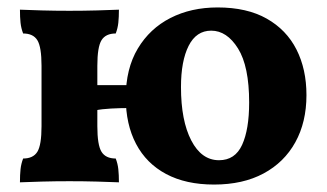

<svg xmlns="http://www.w3.org/2000/svg" viewBox="-20 -487 878 516"><path d="M555.2 9Q479.6 9 426.5 -19.3Q373.4 -47.6 345.7 -100.2Q318 -152.8 318 -224.8Q318 -302.4 350.3 -356.4Q382.6 -410.4 438.1 -438.7Q493.6 -467 564.8 -467Q643.6 -467 696.7 -437Q749.8 -407 776.7 -354.1Q803.6 -301.2 803.6 -231.4Q803.6 -158.8 773.7 -104.7Q743.8 -50.6 688.3 -20.8Q632.8 9 555.2 9ZM33.6 3Q33.6 -17.2 35.2 -32.2Q36.8 -47.2 42.2 -61Q69.2 -61 80.4 -79.1Q91.6 -97.2 91.6 -148V-310Q91.6 -360.8 80.4 -378.9Q69.2 -397 42.2 -397Q36.8 -410.8 35.2 -425.8Q33.6 -440.8 33.6 -461Q55.6 -460 92 -459Q128.4 -458 166.6 -458Q204.8 -458 241.2 -459Q277.6 -460 299.6 -461Q299.6 -440.8 298 -425.8Q296.4 -410.8 291 -397Q264 -397 252.8 -378.9Q241.6 -360.8 241.6 -310V-148Q241.6 -97.2 252.8 -79.1Q264 -61 291 -61Q296.4 -47.2 298 -32.2Q299.6 -17.2 299.6 3Q277.6 2 241.2 1Q204.8 0 166.6 0Q128.4 0 92 1Q55.6 2 33.6 3ZM236.2 -190.4V-258.2H324.6V-196.6Q303.2 -196.6 278.6 -195.3Q254 -194 236.2 -190.4ZM568.6 -56.4Q611.8 -56.4 630.7 -97.8Q649.6 -139.2 649.6 -211.6Q649.6 -308.8 619.7 -356.7Q589.8 -404.6 547.6 -404.6Q507.6 -404.6 487 -363.9Q466.4 -323.2 466.4 -253Q466.4 -162.8 494 -109.6Q521.6 -56.4 568.6 -56.4Z"/></svg>

Font: Vollkorn
Style: Regular
Weight: 400
Designer: Friedrich Althausen
Foundry: Friedrich Althausen
Version: Version 4.104